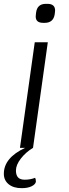

<svg xmlns="http://www.w3.org/2000/svg" viewBox="-51 -770 359 1000"><path d="M130 -550H198L121 0H53ZM135 -684Q135 -692 136 -696L137 -705Q143 -750 188 -750H196Q236 -750 236 -715L235 -705L234 -696Q227 -651 182 -651H174Q135 -651 135 -684ZM-31 135Q-31 52 80 0H121Q83 23 57.5 56Q32 89 32 118Q32 142 43 154Q54 166 78 166Q107 166 132 156Q136 164 136 176Q134 190 114 200Q94 210 62 210Q19 210 -6 189.5Q-31 169 -31 135Z"/></svg>

Font: Krub
Style: Italic
Weight: 400
Italic angle: -8°
Designer: Ekaluck Peanpanawate
Foundry: Cadson Demak Co.,Ltd.
Version: Version 1.000; ttfautohint (v1.6)